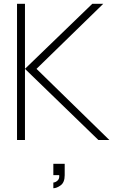

<svg xmlns="http://www.w3.org/2000/svg" viewBox="-20 -740 598 1015"><path d="M112 0H70V-720H112V-376L468 -720H526L173 -376L558 0H500L112 -376ZM262 255V225Q267 225 275 221.2Q283 217.5 288.8 209Q294.5 200.5 293 186H262V126H322V186Q322 224 301 239.5Q280 255 262 255Z"/></svg>

Font: Manrope Variable Light
Style: Regular
Weight: 200
Designer: Mikhail Sharanda
Foundry: Mikhail Sharanda
Version: Version 4.505